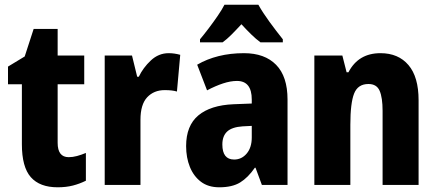

<svg xmlns="http://www.w3.org/2000/svg" viewBox="-20 -786 1855 816"><path d="M272 -118Q289 -118 307.5 -123Q326 -128 345 -136V-18Q319 -5 290 2.5Q261 10 225 10Q149 10 111 -33Q73 -76 73 -173V-428H14V-503L85 -546L123 -663H225V-550H338V-428H225V-179Q225 -118 272 -118Z M697 -560Q721 -560 746 -553L732 -397Q722 -400 709.5 -401.5Q697 -403 680 -403Q634 -403 605.5 -372.5Q577 -342 577 -277V0H425V-550H541L563 -460H570Q588 -498 621 -529Q654 -560 697 -560Z M1017 -560Q1105 -560 1153.5 -510.5Q1202 -461 1202 -363V0H1093L1066 -73H1063Q1034 -31 1000.5 -10.5Q967 10 912 10Q865 10 834 -13.5Q803 -37 787 -76.5Q771 -116 771 -165Q771 -252 823 -295.5Q875 -339 973 -343L1050 -346V-363Q1050 -442 987 -442Q960 -442 928 -431.5Q896 -421 860 -402L818 -511Q859 -535 909 -547.5Q959 -560 1017 -560ZM1011 -249Q966 -246 945.5 -227Q925 -208 925 -172Q925 -108 975 -108Q1007 -108 1028.5 -133.5Q1050 -159 1050 -202V-251ZM1078 -766Q1097 -732 1125.5 -693Q1154 -654 1182 -619V-606H1087Q1068 -620 1048 -639.5Q1028 -659 1006 -683Q983 -658 963.5 -638.5Q944 -619 926 -606H830V-619Q846 -638 866.5 -665Q887 -692 905.5 -719Q924 -746 934 -766Z M1597 -560Q1673 -560 1716 -509.5Q1759 -459 1759 -360V0H1606V-315Q1606 -371 1593.5 -400Q1581 -429 1546 -429Q1501 -429 1485 -388.5Q1469 -348 1469 -256V0H1316V-550H1435L1453 -479H1461Q1503 -560 1597 -560Z"/></svg>

Font: Noto Sans Lao Condensed ExtraBold
Style: Regular
Weight: 800
Width: 3
Designer: Monotype Design Team
Foundry: Monotype Imaging Inc.
Version: Version 2.003; ttfautohint (v1.8.4.7-5d5b)